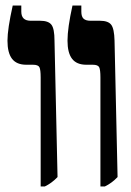

<svg xmlns="http://www.w3.org/2000/svg" viewBox="-20 -667 473 694"><path d="M127 -387Q127 -415 122.5 -424Q118 -433 99 -433H75Q40 -433 23.5 -454.5Q7 -476 7 -520Q7 -562 26 -647H57V-625Q57 -592 91 -592H125Q155 -592 166 -577.5Q177 -563 177 -520L188 -27Q167 -5 142 7H127ZM343 -387Q343 -415 338.5 -424Q334 -433 315 -433H292Q257 -433 240.5 -454.5Q224 -476 224 -520Q224 -566 242 -647H274V-625Q274 -607 282 -599.5Q290 -592 307 -592H341Q371 -592 382 -577.5Q393 -563 394 -520L405 -27Q384 -5 359 7H343Z"/></svg>

Font: Noto Serif Hebrew CondExtraBold
Style: Regular
Weight: 800
Width: 3
Designer: Monotype Design Team
Foundry: Monotype Imaging Inc.
Version: Version 1.000